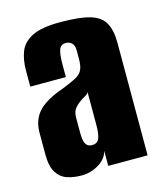

<svg xmlns="http://www.w3.org/2000/svg" viewBox="-85 -569 543 641"><g transform="rotate(-15 187.0 -248.5)"><path d="M119 8Q92 8 69.5 0.5Q47 -7 33.5 -28.5Q20 -50 20 -92V-166Q20 -211 46.5 -239.5Q73 -268 134 -289Q164 -301 180.5 -309.5Q197 -318 204 -331.5Q211 -345 211 -370V-400Q211 -411 207.5 -418Q204 -425 197.5 -429Q191 -433 182 -433Q165 -433 159 -418Q153 -403 153 -365V-323H30V-378Q30 -415 41 -443.5Q52 -472 84.5 -488.5Q117 -505 182 -505Q248 -505 284 -494.5Q320 -484 334.5 -458.5Q349 -433 349 -389V0H213V-52Q206 -25 178.5 -8.5Q151 8 119 8ZM179 -81Q198 -81 204 -96.5Q210 -112 210 -143V-256Q207 -249 196.5 -243.5Q186 -238 177 -231Q164 -221 157.5 -211Q151 -201 151 -182V-126Q151 -111 154 -101Q157 -91 163 -86Q169 -81 179 -81Z"/></g></svg>

Font: Alumni Sans ExtraBold
Style: Regular
Weight: 800
Designer: Robert E. Leuschke
Foundry: Robert E. Leuschke
Version: Version 1.018